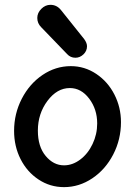

<svg xmlns="http://www.w3.org/2000/svg" viewBox="-20 -766 557 792"><path d="M291 -527.8Q270.5 -527.8 256.8 -543L149.9 -653.8Q133.8 -669.9 133.8 -691.9Q133.8 -712.9 150.4 -729.5Q167 -746.1 188 -746.1Q214.4 -746.1 231.9 -724.1L327.1 -605Q338.9 -588.9 338.9 -575.2Q338.9 -555.7 324.2 -541.7Q309.6 -527.8 291 -527.8ZM244.1 5.9Q186.5 5.9 139.2 -25.4Q91.8 -56.6 64.9 -109.6Q38.1 -162.6 38.1 -226.1Q38.1 -296.9 69.8 -358.6Q101.6 -420.4 155.5 -456.8Q209.5 -493.2 272 -493.2Q329.1 -493.2 377 -461.2Q424.8 -429.2 451.9 -376.2Q479 -323.2 479 -262.2Q479 -190.4 447 -128.7Q415 -66.9 360.8 -30.5Q306.6 5.9 244.1 5.9ZM244.1 -84Q279.3 -84 311 -107.9Q342.8 -131.8 361.8 -171.9Q380.9 -211.9 380.9 -256.8Q380.9 -315.4 347.9 -359.1Q314.9 -402.8 268.1 -402.8Q215.3 -402.8 175.8 -349.9Q136.2 -296.9 136.2 -227.1Q136.2 -161.1 168.5 -122.6Q200.7 -84 244.1 -84Z"/></svg>

Font: Comic Neue
Style: Bold
Weight: 700
Designer: Craig Rozynski
Foundry: Craig Rozynski
Version: Version 2.003;hotconv 1.0.109;makeotfexe 2.5.65596